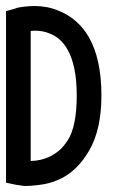

<svg xmlns="http://www.w3.org/2000/svg" viewBox="-20 -645 397 638"><path d="M95 -625Q137 -625 173 -610Q238 -585 275 -522Q317 -449 317 -328Q317 -215 276.5 -145Q236 -75 175 -48Q144 -34 106 -30Q81 -27 66 -27Q58 -27 54 -28Q40 -30 33 -31L0 -38V-577V-608L29 -616L37 -619Q45 -621 61.5 -623Q78 -625 95 -625ZM96 -543Q89 -543 82 -542V-110Q115 -111 142 -123Q161 -132 176 -144.5Q191 -157 205.5 -179.5Q220 -202 227.5 -239.5Q235 -277 235 -328Q235 -427 204 -481Q182 -520 144 -534Q123 -543 96 -543Z"/></svg>

Font: Satisfactory Mid
Style: Regular
Weight: 400
Designer: Sadat Fauzi
Foundry: Intuisi Creative
Version: Version 001.000